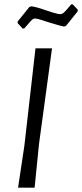

<svg xmlns="http://www.w3.org/2000/svg" viewBox="-20 -862 377 882"><path d="M159 -199 139 0H63L92 -193L143 -640H219ZM337 -818V-810L283 -743L274 -740Q260 -742 202 -760Q153 -777 141 -777Q134 -777 127 -771Q120 -765 108 -750L91 -731H84L61 -756V-763L115 -830L124 -833Q145 -831 196 -813Q201 -811 224 -804Q247 -797 257 -797Q265 -797 273 -804Q281 -811 291 -823Q301 -835 307 -842H314Z"/></svg>

Font: Alegreya Sans SC
Style: Italic
Weight: 400
Italic angle: -7°
Designer: Juan Pablo del Peral
Foundry: Huerta Tipografica
Version: Version 2.008; ttfautohint (v1.6)